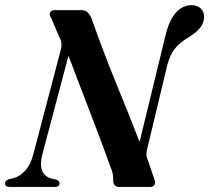

<svg xmlns="http://www.w3.org/2000/svg" viewBox="-40 -740 828 760"><path d="M127 -126.5Q108 -49 164 -33L183 -29Q195.5 -24.5 195.5 -14.5Q195.5 0 177.5 0H-0.5Q-20 0 -20 -14Q-20 -25.5 -4.5 -30.5L14 -35Q38.5 -41.5 60 -64.8Q81.5 -88 92 -130L200 -540.5Q209 -571.5 193.5 -595.5L163 -668.5Q154.5 -679 158 -689.5Q161.5 -700 176.5 -700H279.5Q296 -700 305.2 -692.5Q314.5 -685 322 -668Q372.5 -525 421.2 -406.8Q470 -288.5 512.5 -178.5L617 -607.5Q632 -664.5 658.2 -692Q684.5 -719.5 717.5 -719.5Q740.5 -719.5 754.2 -707Q768 -694.5 768 -673Q767.5 -650 753 -631Q738.5 -612 706 -592Q671 -571.5 651.8 -546.8Q632.5 -522 622 -481.5L543 -152Q539.5 -139 539.5 -129.8Q539.5 -120.5 545 -107L571 -30Q576 -17.5 571.5 -8.8Q567 0 554.5 0H432.5Q407.5 0 408 -28Q409 -54 397.5 -78Q380.5 -127.5 353.2 -199.2Q326 -271 294.2 -353.8Q262.5 -436.5 231 -519.5Z"/></svg>

Font: Fraunces 72pt S000 SemiBold
Style: Italic
Weight: 600
Italic angle: -16°
Version: Version 1.000; ttfautohint (v1.8.3)